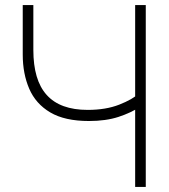

<svg xmlns="http://www.w3.org/2000/svg" viewBox="-20 -740 667 760"><path d="M515 0V-350L536 -318Q498.5 -293.5 448.8 -277.2Q399 -261 332 -261Q236.5 -261 179 -295Q121.5 -329 95.8 -388.5Q70 -448 70 -524V-720H112V-542Q112 -483 125 -438.5Q138 -394 164.8 -364.2Q191.5 -334.5 232 -319.8Q272.5 -305 327 -305Q399 -305 452 -325.8Q505 -346.5 531 -371L515 -313V-720H557V0Z"/></svg>

Font: Manrope ExtraLight
Style: Regular
Weight: 200
Designer: Mikhail Sharanda
Foundry: Mikhail Sharanda
Version: Version 4.505